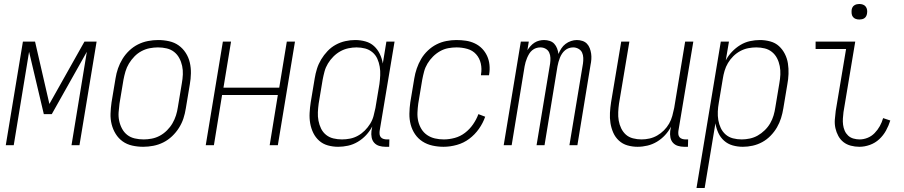

<svg xmlns="http://www.w3.org/2000/svg" viewBox="-20 -729 4540 964"><path d="M9 0 95 -520H156L228 -207L404 -520H465L379 0H339L416 -469L240 -156H200L126 -469L49 0Z M699 8Q671 8 644 2Q617 -4 596 -19Q575 -34 561 -56.5Q547 -79 540.5 -105Q534 -131 535 -159Q536 -187 540 -215L560 -335Q564 -361 572.5 -385.5Q581 -410 595 -433Q609 -456 629 -475Q649 -494 673 -506Q697 -518 723 -523Q749 -528 774 -528Q802 -528 829 -522Q856 -516 877 -501Q898 -486 912.5 -463.5Q927 -441 933 -415Q939 -389 938.5 -361Q938 -333 933 -305L913 -185Q909 -159 901 -134.5Q893 -110 878.5 -87Q864 -64 844 -45Q824 -26 800 -14Q776 -2 750 3Q724 8 699 8ZM701 -29Q721 -29 742 -33Q763 -37 782.5 -47.5Q802 -58 818.5 -74.5Q835 -91 846 -110Q857 -129 863.5 -149.5Q870 -170 873 -191L893 -311Q897 -333 898 -355Q899 -377 894.5 -398Q890 -419 880 -437.5Q870 -456 854 -468.5Q838 -481 817 -486Q796 -491 773 -491Q753 -491 732 -487Q711 -483 691 -472.5Q671 -462 655 -445.5Q639 -429 627.5 -410Q616 -391 610 -370.5Q604 -350 600 -329L580 -209Q577 -187 575.5 -165Q574 -143 578.5 -122Q583 -101 593 -82.5Q603 -64 619 -51.5Q635 -39 656.5 -34Q678 -29 701 -29Z M1013 0 1099 -520H1140L1102 -289H1382L1420 -520H1461L1375 0H1334L1375 -252H1095L1054 0Z M1678 8Q1651 8 1626 1Q1601 -6 1582.5 -22.5Q1564 -39 1553 -61.5Q1542 -84 1537.5 -109.5Q1533 -135 1534.5 -162Q1536 -189 1540 -215L1560 -335Q1564 -360 1571.5 -384Q1579 -408 1592.5 -430.5Q1606 -453 1624.5 -472.5Q1643 -492 1666 -504.5Q1689 -517 1714 -522.5Q1739 -528 1763 -528Q1790 -528 1815 -521Q1840 -514 1858 -497.5Q1876 -481 1887 -458Q1898 -435 1902 -410L1920 -520H1961L1886 -71Q1885 -62 1886 -54Q1887 -46 1892 -40Q1897 -34 1905.5 -31.5Q1914 -29 1922 -29H1935L1934 8H1915Q1899 8 1884 3.5Q1869 -1 1859 -12Q1849 -23 1846 -39Q1843 -55 1845 -71L1849 -94Q1837 -71 1818.5 -51Q1800 -31 1776.5 -17Q1753 -3 1727.5 2.5Q1702 8 1678 8ZM1697 -29Q1717 -29 1737.5 -33Q1758 -37 1777 -47.5Q1796 -58 1811.5 -73.5Q1827 -89 1838.5 -107.5Q1850 -126 1855.5 -146.5Q1861 -167 1865 -187L1885 -307Q1888 -329 1889 -351Q1890 -373 1886.5 -394Q1883 -415 1874.5 -434Q1866 -453 1850 -466.5Q1834 -480 1813.5 -485.5Q1793 -491 1770 -491Q1750 -491 1729 -486.5Q1708 -482 1689 -471.5Q1670 -461 1654 -445Q1638 -429 1626.5 -410Q1615 -391 1609.5 -370.5Q1604 -350 1600 -329L1580 -209Q1577 -187 1576 -165.5Q1575 -144 1579 -123Q1583 -102 1592 -83.5Q1601 -65 1617 -52Q1633 -39 1654 -34Q1675 -29 1697 -29Z M2207 8Q2179 8 2151.5 2Q2124 -4 2101.5 -18.5Q2079 -33 2064 -55Q2049 -77 2042 -103.5Q2035 -130 2035.5 -158.5Q2036 -187 2040 -215L2060 -335Q2064 -360 2072.5 -385Q2081 -410 2094.5 -433Q2108 -456 2128 -475Q2148 -494 2171.5 -506Q2195 -518 2221 -523Q2247 -528 2271 -528Q2296 -528 2319.5 -524.5Q2343 -521 2364 -511Q2385 -501 2400.5 -485Q2416 -469 2425.5 -448.5Q2435 -428 2437.5 -404Q2440 -380 2436 -356L2435 -351H2395V-355Q2400 -383 2394 -410Q2388 -437 2370.5 -456.5Q2353 -476 2326.5 -483.5Q2300 -491 2272 -491Q2251 -491 2230 -487Q2209 -483 2189.5 -472Q2170 -461 2154 -445Q2138 -429 2126.5 -410Q2115 -391 2109.5 -370.5Q2104 -350 2100 -329L2080 -209Q2077 -187 2076 -164Q2075 -141 2080 -120Q2085 -99 2096 -81Q2107 -63 2124.5 -51Q2142 -39 2163.5 -34Q2185 -29 2208 -29Q2235 -29 2263 -36.5Q2291 -44 2314.5 -62Q2338 -80 2355 -104.5Q2372 -129 2382 -156L2416 -143Q2405 -111 2384.5 -82Q2364 -53 2336 -32Q2308 -11 2274 -1.5Q2240 8 2207 8Z M2509 0 2595 -520H2635L2628 -477Q2635 -488 2644 -498Q2653 -508 2664 -515Q2675 -522 2687.5 -525Q2700 -528 2712 -528Q2726 -528 2740 -523.5Q2754 -519 2763 -509Q2772 -499 2777 -486Q2782 -473 2784 -458Q2790 -473 2798.5 -486Q2807 -499 2819.5 -508.5Q2832 -518 2847 -523Q2862 -528 2876 -528Q2891 -528 2904.5 -523.5Q2918 -519 2927 -509.5Q2936 -500 2941 -487Q2946 -474 2948 -460Q2950 -446 2949 -431.5Q2948 -417 2945 -403L2879 0H2839L2907 -410Q2909 -424 2908.5 -438.5Q2908 -453 2902.5 -465Q2897 -477 2884.5 -484Q2872 -491 2858 -491Q2847 -491 2836.5 -487.5Q2826 -484 2817 -476.5Q2808 -469 2801.5 -459Q2795 -449 2791 -438.5Q2787 -428 2784 -417.5Q2781 -407 2779 -396L2714 0H2674L2742 -410Q2744 -424 2743.5 -438.5Q2743 -453 2737.5 -465Q2732 -477 2720 -484Q2708 -491 2693 -491Q2682 -491 2671.5 -487.5Q2661 -484 2652 -476.5Q2643 -469 2637 -459Q2631 -449 2626.5 -438.5Q2622 -428 2619 -417.5Q2616 -407 2614 -396L2549 0Z M3181 8Q3155 8 3130.5 1Q3106 -6 3087.5 -23Q3069 -40 3059 -63Q3049 -86 3045 -111Q3041 -136 3042.5 -162.5Q3044 -189 3048 -215L3099 -520H3140L3088 -209Q3085 -188 3084 -166Q3083 -144 3086.5 -123.5Q3090 -103 3099 -84.5Q3108 -66 3122.5 -53Q3137 -40 3158 -34.5Q3179 -29 3201 -29Q3221 -29 3241 -33.5Q3261 -38 3279.5 -48.5Q3298 -59 3313.5 -74.5Q3329 -90 3339.5 -108.5Q3350 -127 3355.5 -147Q3361 -167 3365 -187L3420 -520H3461L3386 -71Q3385 -62 3386 -54Q3387 -46 3392 -40Q3397 -34 3405.5 -31.5Q3414 -29 3422 -29H3435L3434 8H3415Q3399 8 3384 3.5Q3369 -1 3359 -12Q3349 -23 3346 -39Q3343 -55 3345 -71L3349 -93Q3337 -70 3319 -50.5Q3301 -31 3278.5 -17.5Q3256 -4 3231 2Q3206 8 3181 8Z M3477 215 3599 -520H3640L3624 -426Q3636 -449 3655 -469Q3674 -489 3697 -503Q3720 -517 3745.5 -522.5Q3771 -528 3795 -528Q3822 -528 3847.5 -521Q3873 -514 3891 -497.5Q3909 -481 3920.5 -458.5Q3932 -436 3936 -410.5Q3940 -385 3939 -358Q3938 -331 3933 -305L3913 -185Q3909 -160 3901.5 -136Q3894 -112 3881 -89.5Q3868 -67 3849 -47.5Q3830 -28 3807 -15.5Q3784 -3 3759 2.5Q3734 8 3710 8Q3683 8 3658.5 1Q3634 -6 3615.5 -22.5Q3597 -39 3586.5 -62Q3576 -85 3572 -110L3518 215ZM3704 -29Q3724 -29 3745 -33.5Q3766 -38 3784.5 -48.5Q3803 -59 3819.5 -75Q3836 -91 3847 -110Q3858 -129 3864 -149.5Q3870 -170 3873 -191L3893 -311Q3897 -333 3898 -354.5Q3899 -376 3895 -397Q3891 -418 3881.5 -436.5Q3872 -455 3856 -468Q3840 -481 3819.5 -486Q3799 -491 3777 -491Q3757 -491 3736.5 -487Q3716 -483 3696.5 -472.5Q3677 -462 3661.5 -446.5Q3646 -431 3635 -412.5Q3624 -394 3618 -373.5Q3612 -353 3609 -333L3589 -213Q3585 -191 3584 -169Q3583 -147 3586.5 -126Q3590 -105 3599 -86Q3608 -67 3623.5 -53.5Q3639 -40 3660 -34.5Q3681 -29 3704 -29Z M4295 8Q4273 8 4252 2.5Q4231 -3 4215 -15.5Q4199 -28 4189 -46.5Q4179 -65 4174.5 -85.5Q4170 -106 4171.5 -128Q4173 -150 4176 -172L4228 -483H4075V-520H4274L4215 -166Q4213 -150 4212 -134Q4211 -118 4213 -102.5Q4215 -87 4221 -73Q4227 -59 4238 -48.5Q4249 -38 4264.5 -33.5Q4280 -29 4296 -29Q4316 -29 4336 -37Q4356 -45 4371.5 -61Q4387 -77 4397.5 -96Q4408 -115 4414 -136L4450 -124Q4442 -98 4428.5 -73.5Q4415 -49 4394.5 -30Q4374 -11 4347.5 -1.5Q4321 8 4295 8ZM4295 -631Q4285 -631 4276.5 -634Q4268 -637 4262.5 -644Q4257 -651 4256 -660.5Q4255 -670 4256 -680Q4257 -686 4260 -692Q4263 -698 4269 -702Q4275 -706 4281.5 -707.5Q4288 -709 4294 -709Q4304 -709 4312.5 -706Q4321 -703 4326.5 -696Q4332 -689 4333.5 -679.5Q4335 -670 4333 -660Q4332 -654 4329 -648Q4326 -642 4320.5 -638Q4315 -634 4308 -632.5Q4301 -631 4295 -631Z"/></svg>

Font: Iosevka Curly Extralight
Style: Italic
Weight: 200
Italic angle: -9°
Monospace: yes
Designer: Belleve Invis
Foundry: Belleve Invis
Version: Version 22.1.2; ttfautohint (v1.8.4)